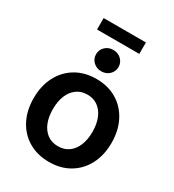

<svg xmlns="http://www.w3.org/2000/svg" viewBox="-205 -968 989 1093"><g transform="rotate(30 289.5 -421.5)"><path d="M289.1 11.7Q212.9 11.7 155 -22.5Q97.2 -56.6 65.2 -117.9Q33.2 -179.2 33.2 -260.3Q33.2 -341.3 65.2 -402.8Q97.2 -464.4 155 -498.8Q212.9 -533.2 289.1 -533.2Q366.2 -533.2 423.6 -498.8Q481 -464.4 512.9 -402.8Q544.9 -341.3 544.9 -260.3Q544.9 -179.2 512.9 -117.9Q481 -56.6 423.6 -22.5Q366.2 11.7 289.1 11.7ZM289.1 -91.3Q330.1 -91.3 359.1 -112.3Q388.2 -133.3 403.8 -171.4Q419.4 -209.5 419.4 -260.3Q419.4 -311.5 403.8 -349.6Q388.2 -387.7 359.1 -408.9Q330.1 -430.2 289.1 -430.2Q249 -430.2 219.7 -408.9Q190.4 -387.7 174.8 -349.6Q159.2 -311.5 159.2 -260.3Q159.2 -209 174.8 -171.1Q190.4 -133.3 219.5 -112.3Q248.5 -91.3 289.1 -91.3ZM289.6 -584Q258.3 -584 237.1 -604.2Q215.8 -624.5 215.8 -654.3Q215.8 -683.6 237.1 -703.9Q258.3 -724.1 289.1 -724.1Q320.8 -724.1 342 -703.9Q363.3 -683.6 363.3 -653.8Q363.3 -624.5 342 -604.2Q320.8 -584 289.6 -584ZM428.2 -853.5V-778.3H150.4V-853.5Z"/></g></svg>

Font: Inter 28pt SemiBold
Style: Regular
Weight: 600
Designer: Rasmus Andersson
Foundry: rsms
Version: Version 4.001;git-66647c0bb